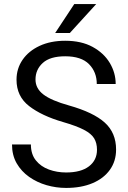

<svg xmlns="http://www.w3.org/2000/svg" viewBox="-20 -923 634 953"><path d="M461.4 -179.7Q461.4 -212.9 447.3 -236.3Q433.1 -259.8 396.5 -278.8Q359.9 -297.9 292.5 -317.4Q187 -348.1 124.5 -396.5Q62 -444.8 62 -527.3Q62 -582.5 92 -626.2Q122.1 -669.9 176.5 -695.3Q231 -720.7 303.7 -720.7Q383.8 -720.7 439.7 -690.2Q495.6 -659.7 524.9 -610.6Q554.2 -561.5 554.2 -505.9H460.4Q460.4 -565.4 421.9 -604.5Q383.3 -643.6 303.7 -643.6Q228.5 -643.6 192.4 -610.6Q156.2 -577.6 156.2 -528.3Q156.2 -483.9 195.6 -453.9Q234.9 -423.8 322.8 -399.4Q443.8 -365.2 500 -314.5Q556.2 -263.7 556.2 -180.7Q556.2 -123 525.4 -80.1Q494.6 -37.1 439 -13.7Q383.3 9.8 308.1 9.8Q258.8 9.8 211.2 -3.9Q163.6 -17.6 124.8 -44.9Q85.9 -72.3 62.7 -112.5Q39.6 -152.8 39.6 -206.1H133.3Q133.3 -157.7 158 -127Q182.6 -96.2 222.7 -81.5Q262.7 -66.9 308.1 -66.9Q381.8 -66.9 421.6 -97.4Q461.4 -127.9 461.4 -179.7ZM253.9 -759.3 348.6 -902.8H457.5L326.7 -759.3Z"/></svg>

Font: Vazirmatn UI FD
Style: Regular
Weight: 400
Designer: Saber Rastikerdar
Foundry: Saber Rastikerdar
Version: Version 33.003